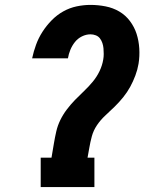

<svg xmlns="http://www.w3.org/2000/svg" viewBox="-20 -763 640 783"><path d="M146 0V-120H190L200 -179Q204 -203 209.5 -227Q215 -251 226 -273.5Q237 -296 252.5 -316.5Q268 -337 286 -355.5Q304 -374 323 -392Q342 -410 358.5 -430Q375 -450 386 -473Q397 -496 401 -520Q403 -531 403 -543Q403 -555 402 -566Q401 -577 397.5 -587.5Q394 -598 387.5 -606.5Q381 -615 370.5 -619Q360 -623 349 -623Q331 -623 314 -614.5Q297 -606 285.5 -591.5Q274 -577 267 -560Q260 -543 257 -525H111Q117 -553 127 -580.5Q137 -608 153 -633Q169 -658 190.5 -680Q212 -702 238 -716.5Q264 -731 292.5 -737Q321 -743 349 -743Q380 -743 410.5 -737Q441 -731 466.5 -716Q492 -701 510 -677Q528 -653 537 -625Q546 -597 548 -565.5Q550 -534 545 -503Q541 -479 532 -455Q523 -431 511 -409Q499 -387 482.5 -366.5Q466 -346 447.5 -328Q429 -310 409.5 -292Q390 -274 375.5 -252.5Q361 -231 354.5 -207Q348 -183 344 -159L337 -120H365V0Z"/></svg>

Font: Iosevka Slab Heavy Extended
Style: Italic
Weight: 900
Width: 7
Italic angle: -9°
Monospace: yes
Designer: Belleve Invis
Foundry: Belleve Invis
Version: Version 11.1.0; ttfautohint (v1.8.3)